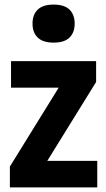

<svg xmlns="http://www.w3.org/2000/svg" viewBox="-20 -812 458 832"><path d="M22.8 0V-90.2L252.3 -461.3V-432.2H27.8V-547H396.5V-456.8L166.9 -85.7V-114.8H401.5V0ZM212.3 -627.3Q165.8 -627.3 143.3 -649.4Q120.9 -671.4 120.9 -709.6Q120.9 -748.3 143.3 -770.2Q165.8 -792.1 212.3 -792.1Q259.1 -792.1 281.4 -770.2Q303.6 -748.3 303.6 -709.6Q303.6 -671.4 281.4 -649.4Q259.1 -627.3 212.3 -627.3Z"/></svg>

Font: Encode Sans Condensed Thin
Style: Regular
Weight: 100
Width: 3
Designer: Multiple Designers
Foundry: Impallari Type
Version: Version 3.002